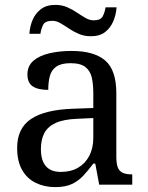

<svg xmlns="http://www.w3.org/2000/svg" viewBox="-20 -754 603 784"><path d="M205 10Q161 10 125.5 -7.5Q90 -25 70 -60.5Q50 -96 50 -150Q50 -230 106.5 -268Q163 -306 278 -310L361 -313V-373Q361 -409 355 -436.5Q349 -464 329 -480Q309 -496 268 -496Q230 -496 210 -482Q190 -468 183.5 -443.5Q177 -419 177 -387Q135 -387 113.5 -401.5Q92 -416 92 -450Q92 -485 116.5 -506Q141 -527 182 -536.5Q223 -546 272 -546Q364 -546 409.5 -507Q455 -468 455 -373V-114Q455 -86 461 -70.5Q467 -55 481 -48.5Q495 -42 517 -42H520V0H385L369 -86H361Q340 -58 320 -36.5Q300 -15 273.5 -2.5Q247 10 205 10ZM228 -52Q269 -52 298.5 -69Q328 -86 344.5 -117.5Q361 -149 361 -191V-272L297 -269Q240 -267 207.5 -252Q175 -237 161 -210.5Q147 -184 147 -145Q147 -114 156 -93.5Q165 -73 183 -62.5Q201 -52 228 -52ZM351 -606Q324 -606 302 -615.5Q280 -625 261.5 -637.5Q243 -650 226.5 -659.5Q210 -669 194 -669Q164 -669 156 -652.5Q148 -636 145 -616H100Q102 -647 113.5 -673.5Q125 -700 147.5 -717Q170 -734 206 -734Q233 -734 254.5 -724.5Q276 -715 294.5 -702.5Q313 -690 329.5 -680.5Q346 -671 362 -671Q391 -671 399.5 -687.5Q408 -704 411 -724H456Q454 -694 442.5 -667Q431 -640 409 -623Q387 -606 351 -606Z"/></svg>

Font: Noto Serif Tamil
Style: Regular
Weight: 400
Designer: Indian Type Foundry, Tom Grace, and the Monotype Design Team
Foundry: Monotype Imaging Inc.
Version: Version 2.003